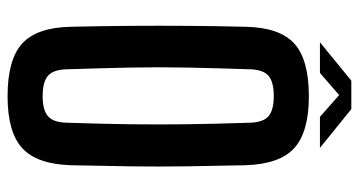

<svg xmlns="http://www.w3.org/2000/svg" viewBox="-246 -718 971 520"><g transform="rotate(90 240.0 -457.5)"><path d="M240 8Q141 8 97.5 -31.5Q54 -71 52 -163Q50 -251 49.5 -326.5Q49 -402 49.5 -476.5Q50 -551 52 -637Q54 -729 97.5 -768.5Q141 -808 240 -808Q337 -808 380.5 -768.5Q424 -729 427 -637Q429 -550 430 -475.5Q431 -401 430 -326Q429 -251 427 -163Q424 -71 380.5 -31.5Q337 8 240 8ZM240 -87Q279 -87 295.5 -102.5Q312 -118 312 -158Q315 -246 316 -323Q317 -400 316 -477Q315 -554 312 -643Q312 -682 295.5 -697.5Q279 -713 240 -713Q200 -713 183.5 -697.5Q167 -682 167 -643Q164 -555 162.5 -478.5Q161 -402 162.5 -324.5Q164 -247 167 -158Q167 -118 183.5 -102.5Q200 -87 240 -87ZM94 -838 198 -923H275L380 -838H296L237 -890L177 -838Z"/></g></svg>

Font: Big Shoulders Text
Style: Bold
Weight: 700
Designer: Patric King
Foundry: XO Type Co
Version: Version 1.000; ttfautohint (v1.8.2)